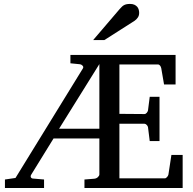

<svg xmlns="http://www.w3.org/2000/svg" viewBox="-20 -948 973 968"><path d="M481 -625 277.8 -298.8H481ZM405.8 0V-43L455.1 -46.9Q465.8 -47.9 473.4 -54.9Q481 -62 481 -68.8V-250H250L138.2 -68.8Q132.8 -60.5 135.5 -54.7Q138.2 -48.8 145 -47.9L202.1 -43V0H4.9V-43L58.1 -50.8L397.9 -603Q402.3 -610.4 396.5 -616.7Q390.6 -623 383.8 -624L335 -628.9V-670.9H865.2V-522H807.1L793 -604Q791.5 -611.3 787.1 -617.2Q782.7 -623 775.9 -623H582V-374L708 -373Q714.8 -373 720 -379.4Q725.1 -385.7 726.1 -391.1L734.9 -460H784.2V-236.8H734.9L726.1 -307.1Q725.1 -312.5 719.5 -318.4Q713.9 -324.2 708 -324.2H582V-48.8H811Q814 -48.8 816.9 -50.8Q819.8 -52.7 822.5 -55.7Q825.2 -58.6 826.9 -62Q828.6 -65.4 829.1 -67.9L844.2 -167H900.9V0ZM681.6 -883.3Q681.6 -869.6 675 -859.9Q668.5 -850.1 658.7 -843.3L506.3 -746.1H449.7L582.5 -901.4Q588.4 -907.7 593.3 -912.8Q598.1 -918 604 -921.4Q609.9 -924.8 617.4 -926.5Q625 -928.2 635.7 -928.2Q648.9 -928.2 657.7 -924.1Q666.5 -919.9 671.9 -913.6Q677.2 -907.2 679.4 -899.2Q681.6 -891.1 681.6 -883.3Z"/></svg>

Font: Charis SIL APac
Style: Regular
Weight: 400
Foundry: SIL International
Version: Version 5.000